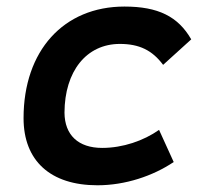

<svg xmlns="http://www.w3.org/2000/svg" viewBox="-20 -547 626 577"><path d="M287.1 -102.5C215.3 -102.5 174.3 -141.1 173.8 -208.5C174.3 -333 239.7 -415 340.3 -415C398.4 -415 437.5 -396 470.2 -352.1L554.7 -428.7C515.1 -497.6 455.1 -527.3 354 -527.3C170.9 -527.3 50.8 -394.5 50.8 -191.9C50.8 -64 131.3 9.8 272.9 9.8C356.4 9.8 439.5 -18.1 502 -60.1L458 -156.7C411.6 -124 349.1 -102.5 287.1 -102.5Z"/></svg>

Font: Cascadia Code SemiBold
Style: Italic
Weight: 600
Italic angle: -10°
Monospace: yes
Designer: Aaron Bell
Foundry: Saja Typeworks
Version: Version 2404.023